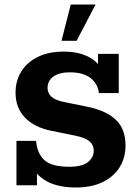

<svg xmlns="http://www.w3.org/2000/svg" viewBox="-20 -822 607 852"><path d="M317 10Q244 10 195.5 -13.5Q147 -37 120 -84L144 -72V0H53V-197H140Q145 -140 177.5 -111Q210 -82 287 -82Q345 -82 370.5 -103Q396 -124 396 -153Q396 -179 377 -195Q358 -211 314 -220L206 -242Q132 -257 90.5 -300.5Q49 -344 49 -411Q49 -463 74 -504Q99 -545 147 -569Q195 -593 263 -593Q326 -593 370.5 -571Q415 -549 439 -503H415V-583H507V-409H419Q414 -450 382 -475.5Q350 -501 290 -501Q256 -501 233.5 -491.5Q211 -482 201 -466.5Q191 -451 191 -433Q191 -409 208 -393Q225 -377 266 -369L374 -347Q453 -330 495 -289.5Q537 -249 537 -176Q537 -122 511 -80Q485 -38 435.5 -14Q386 10 317 10ZM253 -641 294 -802H404L320 -641Z"/></svg>

Font: Rokkitt
Style: Bold
Weight: 700
Designer: Vernon Adams
Foundry: Vernon Adams
Version: Version 3.103